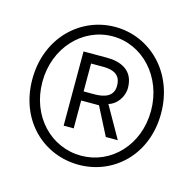

<svg xmlns="http://www.w3.org/2000/svg" viewBox="-72 -857 577 572"><g transform="rotate(15 216.5 -571.5)"><path d="M217 -359C324 -359 415 -442 415 -570C415 -697 324 -784 217 -784C109 -784 18 -697 18 -570C18 -442 109 -359 217 -359ZM217 -387C124 -387 49 -464 49 -570C49 -675 124 -755 217 -755C309 -755 384 -675 384 -570C384 -464 309 -387 217 -387ZM144 -460H175V-546H230L274 -460H311L256 -557C280 -563 300 -590 300 -618C300 -673 258 -689 217 -689H144ZM175 -574V-660H212C254 -660 267 -642 267 -616C267 -585 243 -574 208 -574Z"/></g></svg>

Font: Source Han Sans CN ExtraLight
Style: Regular
Weight: 250
Designer: Ryoko NISHIZUKA (kana & ideographs); Paul D. Hunt (Latin, Greek & Cyrillic); Wenlong ZHANG (bopomofo); Sandoll Communica
Foundry: Adobe Systems Incorporated
Version: Version 1.004;PS 1.004;hotconv 16.6.51;makeotf.lib2.5.65220